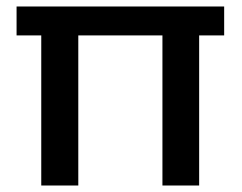

<svg xmlns="http://www.w3.org/2000/svg" viewBox="-20 -571 746 591"><path d="M31 -551H670V-462H593V0H480V-462H221V0H107V-462H31Z"/></svg>

Font: SVN-Poppins Medium
Style: Regular
Weight: 500
Designer: Ninad Kale (Devanagari), Jonny Pinhorn (Latin)
Foundry: Indian Type Foundry
Version: Version 3.002 2017; ttfautohint (v1.8.3)